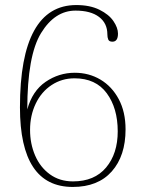

<svg xmlns="http://www.w3.org/2000/svg" viewBox="-20 -730 574 760"><path d="M59 -305Q59 -507 115 -608.5Q171 -710 282 -710Q336 -710 373.5 -691.5Q411 -673 429 -646.5Q447 -620 447 -597Q447 -565 425 -565Q412 -565 408.5 -573.5Q405 -582 405 -594Q405 -638 372 -663Q339 -688 279 -688Q197 -688 142.5 -599Q88 -510 88 -297Q108 -370 160.5 -406Q213 -442 276 -442Q332 -442 377.5 -415Q423 -388 450 -337.5Q477 -287 477 -218Q477 -113 422.5 -51.5Q368 10 268 10Q59 10 59 -305ZM446 -210Q446 -302 402.5 -361Q359 -420 275 -420Q225 -420 184.5 -393.5Q144 -367 121.5 -320Q99 -273 99 -216Q99 -161 119 -114.5Q139 -68 177.5 -40Q216 -12 269 -12Q354 -12 400 -67Q446 -122 446 -210Z"/></svg>

Font: Taviraj Thin
Style: Regular
Weight: 100
Designer: Katatrad Team
Foundry: CadsonDemak
Version: Version 1.030